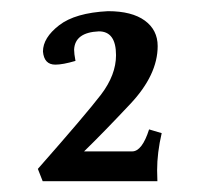

<svg xmlns="http://www.w3.org/2000/svg" viewBox="-20 -764 363 349"><path d="M266.1 -434.6H57.6L48.8 -457Q136.2 -556.2 163.6 -592Q190.9 -627.9 190.9 -663.6Q190.9 -707 159.7 -707Q116.2 -705.1 114.7 -673.8Q114.7 -666.5 117.2 -653.3Q94.2 -646.5 80.6 -646.5Q60.1 -646.5 58.1 -670.4Q58.1 -695.3 87.4 -718Q116.7 -740.7 176.3 -743.7Q219.7 -743.7 243.2 -726.6Q266.6 -709.5 266.6 -680.2Q266.6 -627.9 216.8 -575Q167 -522 132.8 -488.8H220.2Q238.3 -488.8 251 -528.8L273.9 -522Q265.6 -486.3 265.6 -454.6Z"/></svg>

Font: Kelvinch
Style: Bold
Weight: 700
Designer: Paul James Miller
Foundry: High-Logic / Made with FontCreator
Version: Version 3.501;March 28, 2021;FontCreator 13.0.0.2683 64-bit